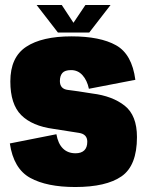

<svg xmlns="http://www.w3.org/2000/svg" viewBox="-20 -747 588 771"><path d="M282 4Q406.5 4 468.2 -39Q530 -82 530 -196.5Q530 -283.5 480.8 -322.5Q431.5 -361.5 350.5 -371.5Q286 -382 253.2 -385.8Q220.5 -389.5 220.5 -421.5Q220.5 -442.5 230.5 -454Q240.5 -465.5 265.5 -465.5Q293 -465.5 311.5 -444.8Q330 -424 337 -390.5L523.5 -426.5Q510 -529.5 446 -565.2Q382 -601 267 -601Q148.5 -601 85 -559Q21.5 -517 21.5 -420Q21.5 -328.5 65.2 -284.8Q109 -241 194.5 -229.5Q262.5 -218.5 296.5 -213.5Q330.5 -208.5 330.5 -178Q330.5 -154.5 318.2 -143Q306 -131.5 283.5 -131.5Q252 -131.5 232.5 -151Q213 -170.5 206.5 -208L19.5 -171Q34.5 -69.5 101.2 -32.8Q168 4 282 4ZM212.5 -616.5H338.5L424 -727H323L275 -655.5L228 -727H127Z"/></svg>

Font: Anybody Condensed Black
Style: Regular
Weight: 900
Width: 3
Designer: Tyler Finck
Foundry: Etcetera Type Company
Version: Version 1.113;gftools[0.9.25]